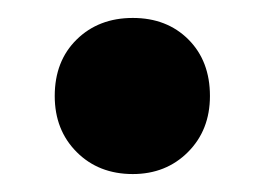

<svg xmlns="http://www.w3.org/2000/svg" viewBox="-20 -188 307 214"><path d="M41 -81Q41 -120 65.5 -144Q90 -168 128 -168Q166 -168 190 -144Q214 -120 214 -81Q214 -43 189.5 -18.5Q165 6 128 6Q90 6 65.5 -18.5Q41 -43 41 -81Z"/></svg>

Font: BARLOWEXTRABOLD
Style: Regular
Weight: 800
Designer: Jeremy Tribby
Foundry: Tribby Type
Version: Version 1.422